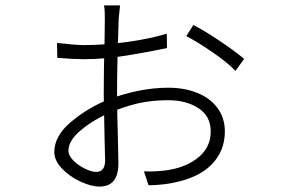

<svg xmlns="http://www.w3.org/2000/svg" viewBox="-20 -639 1040 707"><path d="M417 -570Q415 -521 413 -438Q411 -355 411 -292Q411 -254 412 -214Q413 -174 414 -135L416 -39Q416 6 398.5 27Q381 48 346 48Q316 48 276 29.5Q236 11 208 -18.5Q180 -48 180 -79Q180 -139 242.5 -191Q305 -243 378 -272Q432 -293 488.5 -304.5Q545 -316 600 -316Q660 -316 707.5 -296.5Q755 -277 781.5 -240.5Q808 -204 808 -155Q808 -83 759.5 -33.5Q711 16 618 34Q586 41 538 43H527L510 -8Q562 -6 606 -14Q672 -26 714 -62.5Q756 -99 756 -155Q756 -211 711 -240.5Q666 -270 599 -270Q539 -270 488.5 -258.5Q438 -247 385 -224Q327 -200 279.5 -161Q232 -122 232 -85Q232 -66 250 -48Q268 -30 292.5 -18Q317 -6 334 -6Q351 -6 359 -17Q367 -28 367 -47L365 -134Q362 -278 362 -289Q362 -393 365 -484L366 -570Q366 -583 365.5 -596Q365 -609 363 -619H422Q420 -602 419.5 -594Q419 -586 417 -570ZM879 -422 847 -378Q820 -407 763.5 -446Q707 -485 666 -506L692 -547Q733 -526 791 -487Q849 -448 879 -422ZM289 -473Q366 -473 449 -484.5Q532 -496 594 -515L595 -462Q530 -448 446.5 -434.5Q363 -421 289 -421Q254 -421 191 -426L190 -481Q257 -473 289 -473Z"/></svg>

Font: 寒蝉端黑体 Light
Style: Regular
Weight: 300
Designer: ChillDuanSans {Warren2060}; 
Source Han Sans {Ryoko NISHIZUKA 西塚涼子 (kana, bopomofo & ideographs); Paul D. Hunt (Latin, G
Foundry: ChillType&Adobe
Version: Version 1.300;Glyphs 3.3 (3306)